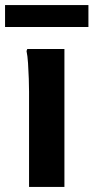

<svg xmlns="http://www.w3.org/2000/svg" viewBox="-30 -740 370 760"><path d="M85 0V-377Q85 -397 84 -428Q83 -459 81 -489.5Q79 -520 75 -538L78 -546H225V0ZM-10 -720H320V-633H-10Z"/></svg>

Font: Kufam SemiBold
Style: Regular
Weight: 600
Designer: Wael Morcos, Artur Schmal
Foundry: Original Type
Version: Version 1.300; ttfautohint (v1.8.3)